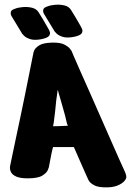

<svg xmlns="http://www.w3.org/2000/svg" viewBox="-20 -770 585 829"><path d="M216 -634 170 -710Q170 -710 167.5 -715.5Q165 -721 167 -729Q169 -737 184 -742Q199 -748 219.5 -749.5Q240 -751 258.5 -746.5Q277 -742 286 -728Q295 -714 306 -695.5Q317 -677 324.5 -663.5Q332 -650 332 -650Q332 -650 335 -642.5Q338 -635 332.5 -626Q327 -617 300 -611Q269 -605 250.5 -611Q232 -617 224 -625.5Q216 -634 216 -634ZM76 -624 30 -700Q30 -700 27.5 -705.5Q25 -711 27 -719Q29 -727 44 -732Q59 -738 79.5 -739.5Q100 -741 118.5 -736.5Q137 -732 146 -718Q155 -704 166 -685.5Q177 -667 184.5 -653.5Q192 -640 192 -640Q192 -640 195 -632.5Q198 -625 192.5 -616Q187 -607 160 -601Q129 -595 110.5 -601Q92 -607 84 -615.5Q76 -624 76 -624ZM124 -540Q123 -540 127.5 -551.5Q132 -563 149 -574Q166 -585 205 -586Q240 -587 258 -577.5Q276 -568 282.5 -559Q289 -550 289 -550Q289 -550 300 -524Q311 -498 330 -455.5Q349 -413 372 -361Q395 -309 418.5 -255.5Q442 -202 462.5 -155.5Q483 -109 497 -77.5Q511 -46 515 -38Q524 -19 525 -11Q526 -3 524.5 -0.5Q523 2 523 3Q516 17 495.5 27.5Q475 38 446 39Q406 40 388 30.5Q370 21 364.5 11.5Q359 2 360 3Q360 3 349.5 -20Q339 -43 325 -75.5Q311 -108 299 -135Q299 -135 285.5 -135Q272 -135 254 -135Q236 -135 222.5 -135Q209 -135 209 -135Q205 -121 201 -100.5Q197 -80 194 -64Q191 -48 191 -48Q191 -48 186.5 -36Q182 -24 163 -12Q144 0 100 0Q67 0 50.5 -7.5Q34 -15 28.5 -25Q23 -35 23 -42.5Q23 -50 23 -50Q25 -60 31.5 -91.5Q38 -123 47.5 -167.5Q57 -212 67.5 -262Q78 -312 88 -361Q98 -410 106 -450.5Q114 -491 119 -515.5Q124 -540 124 -540ZM229 -382Q228 -378 227 -366L223 -338Q221 -315 218 -289Q215 -263 212 -240Q210 -228 209 -225H222Q234 -225 248 -226Q262 -227 273 -227Q269 -235 266.5 -247.5Q264 -260 261 -271Q255 -294 247.5 -319Q240 -344 234 -366Q231 -378 229 -382Z"/></svg>

Font: Nerko One
Style: Regular
Weight: 400
Designer: Nermin Kahrimanovic
Foundry: Nermin Kahrimanovic
Version: Version 1.101